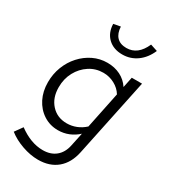

<svg xmlns="http://www.w3.org/2000/svg" viewBox="-224 -827 1014 1151"><g transform="rotate(30 282.5 -251.0)"><path d="M231 219Q178 219 121 199Q64 179 22 146L60 93Q144 155 227 155Q281 155 316 126.5Q351 98 362 46L382 -48Q354 -22 319.5 -8Q285 6 246 6Q190 6 145.5 -23Q101 -52 76 -101.5Q51 -151 51 -214Q51 -271 70.5 -321.5Q90 -372 125 -410.5Q160 -449 205.5 -471Q251 -493 303 -493Q353 -493 393 -473Q433 -453 458 -415L473 -488H544L431 52Q414 133 362.5 176Q311 219 231 219ZM271 -56Q305 -56 336.5 -68.5Q368 -81 394 -105L446 -357Q426 -390 389.5 -409.5Q353 -429 312 -429Q259 -429 216 -401Q173 -373 147.5 -326Q122 -279 122 -220Q122 -147 163.5 -101.5Q205 -56 271 -56ZM353 -580Q292 -580 254.5 -615.5Q217 -651 215 -712L263 -721Q265 -675 288.5 -650.5Q312 -626 355 -626Q434 -626 474 -718L523 -702Q498 -644 453.5 -612Q409 -580 353 -580Z"/></g></svg>

Font: Red Hat Text
Style: Italic
Weight: 300
Italic angle: -12°
Designer: Pentagram, MCKL
Foundry: Pentagram, MCKL
Version: Version 1.023